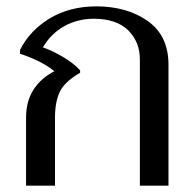

<svg xmlns="http://www.w3.org/2000/svg" viewBox="-20 -584 613 604"><path d="M62 -215C62 -215 62 0 62 0C62 0 153 0 153 0C153 0 153 -214 153 -214C153 -250 159 -278 170 -299C181 -319 202 -338 232 -355C232 -355 232 -363 232 -363C218 -378 200 -392 178 -405C156 -418 135 -428 115 -435C132 -464 155 -487 183 -502C210 -517 241 -525 275 -525C322 -525 358 -513 383 -489C408 -464 420 -434 420 -397C420 -397 420 0 420 0C420 0 510 0 510 0C510 0 510 -381 510 -381C510 -440 489 -486 446 -517C403 -548 348 -564 283 -564C227 -564 178 -551 136 -526C94 -500 63 -467 43 -427C43 -427 43 -415 43 -415C88 -400 124 -382 151 -360C92 -329 62 -280 62 -215Z"/></svg>

Font: BUSH 25 TRIRONG
Style: Regular
Weight: 400
Designer: Katatrad Team
Foundry: CadsonDemak